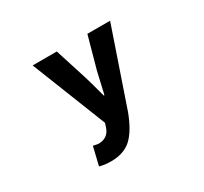

<svg xmlns="http://www.w3.org/2000/svg" viewBox="-157 -794 1315 1237"><g transform="rotate(-30 500.0 -175.0)"><path d="M340.8 218.8Q294.9 218.8 256.8 208L289.1 73.2Q323.2 80.1 327.1 80.1Q400.4 80.1 421.9 11.7L430.7 -16.6L211.9 -569.3H391.6L466.8 -333Q480.5 -289.1 511.7 -171.9H516.6Q522.5 -199.2 553.7 -333L619.1 -569.3H788.1L592.8 1Q548.8 116.2 493.2 167.5Q437.5 218.8 340.8 218.8Z"/></g></svg>

Font: GenEi Gothic M Heavy
Style: Regular
Weight: 800
Designer: o_tamon (Modified); [Source Han Sans]
Ryoko NISHIZUKA  (kana & ideographs); Paul D. Hunt (Latin, Greek & Cyrillic); Wenl
Version: Version 1.1a;Original Version 1.004